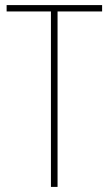

<svg xmlns="http://www.w3.org/2000/svg" viewBox="-20 -734 427 754"><path d="M206 0H180V-689H6V-714H381V-689H206Z"/></svg>

Font: Noto Sans Devanagari UI Condensed Thin
Style: Regular
Weight: 100
Width: 3
Designer: Jelle Bosma - Monotype Design Team
Foundry: Monotype Imaging Inc.
Version: Version 2.004; ttfautohint (v1.8.4.7-5d5b)